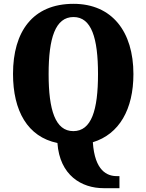

<svg xmlns="http://www.w3.org/2000/svg" viewBox="-20 -745 765 1003"><path d="M521 238H604V175H590C541 175 475 149 465 -2C603 -44 677 -174 677 -358C677 -580 565 -725 364 -725C151 -725 48 -580 48 -359C48 -166 124 -30 280 2C292 171 406 238 521 238ZM363 -60C269 -60 234 -170 234 -358C234 -546 269 -656 364 -656C458 -656 492 -546 492 -358C492 -170 458 -60 363 -60Z"/></svg>

Font: Noto Serif Ethiopic Condensed Black
Style: Regular
Weight: 900
Width: 3
Designer: Monotype Design Team
Foundry: Monotype Imaging Inc.
Version: Version 2.102